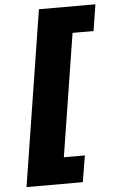

<svg xmlns="http://www.w3.org/2000/svg" viewBox="-59 -745 579 965"><g transform="rotate(-5 230.0 -262.5)"><path d="M35 180 175 -705H460L439 -572H333L235 47H341L319 180Z"/></g></svg>

Font: Nunito Sans 11pt Black
Style: Italic
Weight: 900
Italic angle: -9°
Version: Version 3.101;gftools[0.9.27]